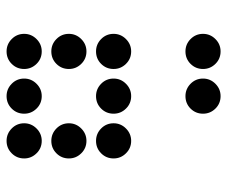

<svg xmlns="http://www.w3.org/2000/svg" viewBox="-74 -636 694 587"><g transform="rotate(90 273.5 -342.0)"><path d="M190.4 -615.2Q190.4 -592.8 174.8 -577.1Q159.2 -561.5 136.7 -561.5Q114.7 -561.5 98.9 -577.1Q83 -592.8 83 -615.2Q83 -637.2 98.9 -653.1Q114.7 -668.9 136.7 -668.9Q159.2 -668.9 174.8 -653.1Q190.4 -637.2 190.4 -615.2ZM327.1 -615.2Q327.1 -592.8 311.5 -577.1Q295.9 -561.5 273.4 -561.5Q251.5 -561.5 235.6 -577.1Q219.7 -592.8 219.7 -615.2Q219.7 -637.2 235.6 -653.1Q251.5 -668.9 273.4 -668.9Q295.9 -668.9 311.5 -653.1Q327.1 -637.2 327.1 -615.2ZM327.1 -341.8Q327.1 -319.3 311.5 -303.7Q295.9 -288.1 273.4 -288.1Q251.5 -288.1 235.6 -303.7Q219.7 -319.3 219.7 -341.8Q219.7 -363.8 235.6 -379.6Q251.5 -395.5 273.4 -395.5Q295.9 -395.5 311.5 -379.6Q327.1 -363.8 327.1 -341.8ZM190.4 -205.1Q190.4 -182.6 174.8 -167Q159.2 -151.4 136.7 -151.4Q114.7 -151.4 98.9 -167Q83 -182.6 83 -205.1Q83 -227.1 98.9 -242.9Q114.7 -258.8 136.7 -258.8Q159.2 -258.8 174.8 -242.9Q190.4 -227.1 190.4 -205.1ZM463.9 -205.1Q463.9 -182.6 448.2 -167Q432.6 -151.4 410.2 -151.4Q388.2 -151.4 372.3 -167Q356.4 -182.6 356.4 -205.1Q356.4 -227.1 372.3 -242.9Q388.2 -258.8 410.2 -258.8Q432.6 -258.8 448.2 -242.9Q463.9 -227.1 463.9 -205.1ZM327.1 -68.4Q327.1 -45.9 311.5 -30.3Q295.9 -14.6 273.4 -14.6Q251.5 -14.6 235.6 -30.3Q219.7 -45.9 219.7 -68.4Q219.7 -90.3 235.6 -106.2Q251.5 -122.1 273.4 -122.1Q295.9 -122.1 311.5 -106.2Q327.1 -90.3 327.1 -68.4ZM190.4 -341.8Q190.4 -319.3 174.8 -303.7Q159.2 -288.1 136.7 -288.1Q114.7 -288.1 98.9 -303.7Q83 -319.3 83 -341.8Q83 -363.8 98.9 -379.6Q114.7 -395.5 136.7 -395.5Q159.2 -395.5 174.8 -379.6Q190.4 -363.8 190.4 -341.8ZM463.9 -341.8Q463.9 -319.3 448.2 -303.7Q432.6 -288.1 410.2 -288.1Q388.2 -288.1 372.3 -303.7Q356.4 -319.3 356.4 -341.8Q356.4 -363.8 372.3 -379.6Q388.2 -395.5 410.2 -395.5Q432.6 -395.5 448.2 -379.6Q463.9 -363.8 463.9 -341.8ZM190.4 -68.4Q190.4 -45.9 174.8 -30.3Q159.2 -14.6 136.7 -14.6Q114.7 -14.6 98.9 -30.3Q83 -45.9 83 -68.4Q83 -90.3 98.9 -106.2Q114.7 -122.1 136.7 -122.1Q159.2 -122.1 174.8 -106.2Q190.4 -90.3 190.4 -68.4ZM463.9 -68.4Q463.9 -45.9 448.2 -30.3Q432.6 -14.6 410.2 -14.6Q388.2 -14.6 372.3 -30.3Q356.4 -45.9 356.4 -68.4Q356.4 -90.3 372.3 -106.2Q388.2 -122.1 410.2 -122.1Q432.6 -122.1 448.2 -106.2Q463.9 -90.3 463.9 -68.4Z"/></g></svg>

Font: DatDot
Style: Regular
Weight: 400
Designer: GGBot
Version: 1.00